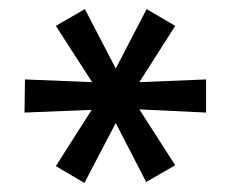

<svg xmlns="http://www.w3.org/2000/svg" viewBox="-20 -725 508 423"><path d="M302 -324 235 -454 166 -322 103 -359 182 -483 34 -477 35 -550 183 -544 103 -668 167 -705 235 -574 303 -705 366 -668 287 -544 434 -550V-477L287 -484L366 -361Z"/></svg>

Font: 42dot Sans Light Medium
Style: Regular
Weight: 500
Version: Version 1.000